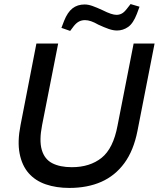

<svg xmlns="http://www.w3.org/2000/svg" viewBox="-20 -914 780 944"><path d="M321 10Q257 10 205.5 -7.5Q154 -25 121 -62.5Q88 -100 76.5 -159Q65 -218 81 -299L159 -700H266L187 -299Q172 -223 185.5 -177Q199 -131 237 -111.5Q275 -92 333 -92Q422 -92 479.5 -138Q537 -184 558 -297L637 -700H740L656 -271Q637 -174 591.5 -112Q546 -50 478 -20Q410 10 321 10ZM325 -762 282 -777 295 -811Q312 -854 336.5 -873Q361 -892 396 -892Q414 -892 435 -884.5Q456 -877 484 -864Q508 -852 524.5 -846.5Q541 -841 553 -841Q567 -841 579 -847.5Q591 -854 604 -871L622 -894L666 -881L653 -846Q635 -799 610 -781.5Q585 -764 555 -764Q537 -764 515 -771.5Q493 -779 463 -793Q444 -804 428 -809.5Q412 -815 398 -815Q382 -815 369 -808.5Q356 -802 343 -786Z"/></svg>

Font: REM
Style: Italic
Weight: 400
Italic angle: -11°
Designer: Octavio Pardo
Foundry: Ashler Design
Version: Version 1.005;gftools[0.9.28]